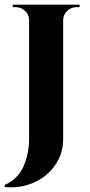

<svg xmlns="http://www.w3.org/2000/svg" viewBox="-23 -620 383 815"><path d="M30.8 -600.1H314.9V-589.8H303.2Q279.3 -589.8 262.7 -574.2Q246.1 -558.6 245.1 -536.1V-30.8Q245.1 33.7 209.5 83.3Q173.8 132.8 117.2 156.5Q60.5 180.2 -2.9 173.8V165Q51.3 141.6 75.9 87.9Q100.6 34.2 100.6 -32.7V-537.1Q99.6 -559.1 82.8 -574.5Q65.9 -589.8 42.5 -589.8H30.8Z"/></svg>

Font: Cinzel Bold
Style: Regular
Weight: 700
Designer: Natanael Gama
Version: Version 1.001;PS 001.001;hotconv 1.0.56;makeotf.lib2.0.21325